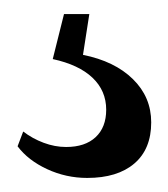

<svg xmlns="http://www.w3.org/2000/svg" viewBox="-20 -34 239 273"><path d="M5 174 13 153Q26 163 42 169Q58 175 74 175Q101 175 116 161Q131 147 131 122Q131 95 111.5 76.5Q92 58 55 50L71 -14H107L98 44Q143 53 169 78.5Q195 104 195 140Q195 178 171 198.5Q147 219 104 219Q74 219 47 206.5Q20 194 5 174Z"/></svg>

Font: Mirza
Style: Regular
Weight: 400
Designer: Arabic design by Kourosh Beigpour, Latin design by Eduardo Tunni, engineering by Lasse Fister
Version: Version 1.0010g